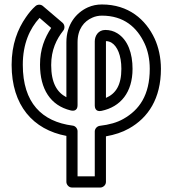

<svg xmlns="http://www.w3.org/2000/svg" viewBox="-20 -581 775 859"><path d="M157 -501 209 -456C180 -412 159 -361 159 -292C159 -182 206 -109 296 -87C300 -86 327 -79 327 -111V-392C327 -451 356 -486 393 -502C406 -508 421 -511 436 -511C534 -511 593 -459 627 -386C641 -356 650 -317 650 -273C650 -155 603 -89 532 -49C504 -33 469 -23 426 -18C413 -16 404 -4 404 7V208H327V6C327 -7 316 -18 305 -19C167 -37 82 -121 82 -291C82 -385 113 -453 157 -501ZM263 -444C271 -454 270 -470 260 -479L172 -554C163 -562 148 -562 139 -554C123 -540 109 -523 96 -504C59 -451 32 -382 32 -291C32 -109 128 -1 277 27V233C277 244 287 258 302 258H429C440 258 454 248 454 233V29C493 22 527 11 557 -6C643 -54 700 -140 700 -273C700 -324 689 -371 672 -408C632 -494 555 -561 436 -561C414 -561 393 -557 373 -548C320 -524 277 -471 277 -392V-146C235 -168 209 -210 209 -290C209 -358 233 -406 263 -444ZM451 -447C420 -447 404 -421 404 -396V-109C404 -102 406 -79 434 -85C520 -103 573 -168 573 -273C573 -341 553 -402 505 -432C489 -442 471 -447 451 -447ZM454 -397C464 -397 472 -394 479 -390C505 -374 523 -333 523 -273C523 -200 498 -162 454 -143V-396Z"/></svg>

Font: Asimov
Style: NarOu
Weight: 500
Designer: Google
Version: Version 2.000980; 2014